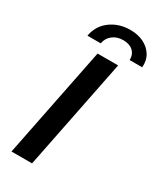

<svg xmlns="http://www.w3.org/2000/svg" viewBox="-224 -977 879 1051"><g transform="rotate(30 215.5 -451.0)"><path d="M41 0 181 -700H311L171 0ZM84 -757Q96 -824 148.5 -863Q201 -902 274 -902Q321 -902 357.5 -884Q394 -866 414 -833.5Q434 -801 430 -757H351Q352 -792 329.5 -813Q307 -834 267 -834Q228 -834 201 -813Q174 -792 168 -757Z"/></g></svg>

Font: Montserrat Thin SemiBold
Style: Italic
Weight: 600
Italic angle: -11.3°
Version: Version 9.000